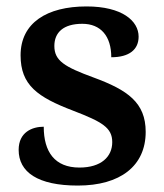

<svg xmlns="http://www.w3.org/2000/svg" viewBox="-20 -567 509 597"><path d="M222 10C354 10 433 -51 433 -157C433 -248 377 -287 271 -326C181 -359 149 -378 149 -424C149 -466 177 -493 236 -493C293 -493 326 -455 326 -389C382 -389 411 -413 411 -453C411 -502 360 -547 249 -547C126 -547 44 -496 44 -395C44 -302 97 -265 207 -223C298 -188 329 -170 329 -125C329 -80 295 -46 227 -46C150 -46 116 -95 116 -173C80 -173 38 -156 38 -101C38 -32 97 10 222 10Z"/></svg>

Font: Noto Serif Gurmukhi SemiBold
Style: Regular
Weight: 600
Designer: Vaibhav Singh and the Monotype Design Team
Foundry: Monotype Imaging Inc.
Version: Version 2.004